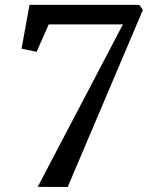

<svg xmlns="http://www.w3.org/2000/svg" viewBox="-20 -763 604 784"><path d="M482 -663.5H179L129.5 -551.5L68 -564L100.5 -743H549L563.5 -722.5L256.5 0.5L134 0Z"/></svg>

Font: Merriweather Text Regular
Style: Italic
Weight: 400
Italic angle: -7.8°
Designer: Eben Sorkin
Foundry: Eben Sorkin
Version: Version 2.100; ttfautohint (v1.7.19-72a1) -l 8 -r 50 -G 200 